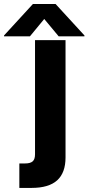

<svg xmlns="http://www.w3.org/2000/svg" viewBox="-131 -713 435 944"><path d="M-35.9 210.9V90.6H-7.6Q17.7 90.6 29.4 80.6Q41.2 70.5 41.2 45.7V-515.6H191.2V61.3Q191.2 136.4 150 173.7Q108.7 210.9 24.6 210.9ZM16.2 -534.4H-111.1V-538.7L30.9 -693.4H142.2L284.2 -538.7V-534.4H157.4L86.5 -619.7Z"/></svg>

Font: Inter Display V
Style: Regular
Weight: 400
Designer: Rasmus Andersson
Foundry: rsms
Version: Version 3.015;git-src